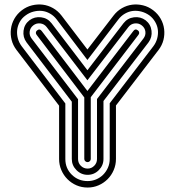

<svg xmlns="http://www.w3.org/2000/svg" viewBox="-20 -713 786 861"><path d="M387 -277V0Q387 6 382.5 10Q378 14 373 14Q367 14 362.5 10Q358 6 358 0V-276L144 -557Q140 -562 141 -568Q142 -574 147 -577Q158 -586 167 -574L372 -305L578 -574Q587 -586 598 -577Q603 -574 604 -568Q605 -562 601 -557ZM500 -240V0Q500 26 490 49.5Q480 73 462.5 90.5Q445 108 422 118Q399 128 373 128Q346 128 323 118Q300 108 282.5 90.5Q265 73 255 49.5Q245 26 245 0V-239L54 -489Q38 -510 32 -534Q26 -558 29 -582.5Q32 -607 44.5 -629Q57 -651 78 -667Q99 -683 123.5 -689Q148 -695 172 -692Q196 -689 218 -676.5Q240 -664 256 -643L372 -491L489 -643Q505 -664 527 -676.5Q549 -689 573 -692Q597 -695 621.5 -689Q646 -683 667 -667Q688 -651 700.5 -629Q713 -607 716 -582.5Q719 -558 713 -534Q707 -510 691 -489ZM273 -249V0Q273 42 302 70.5Q331 99 373 99Q393 99 411 91.5Q429 84 442.5 70.5Q456 57 464 39Q472 21 472 0V-250L668 -506Q680 -522 685 -541Q690 -560 688 -578.5Q686 -597 676 -614.5Q666 -632 650 -644Q633 -656 614 -661Q595 -666 576.5 -664Q558 -662 540.5 -652Q523 -642 511 -626L372 -444L234 -626Q222 -642 204.5 -652Q187 -662 168.5 -664Q150 -666 130.5 -661Q111 -656 95 -644Q78 -632 68.5 -614.5Q59 -597 57 -578.5Q55 -560 60 -541Q65 -522 77 -506ZM444 -260V0Q444 29 423 50Q402 71 373 71Q344 71 323 50Q302 29 302 0V-257L99 -523Q82 -546 85.5 -575Q89 -604 112 -622Q135 -639 164 -635.5Q193 -632 211 -609L372 -398L534 -609Q552 -632 581 -635.5Q610 -639 633 -622Q656 -604 659.5 -575Q663 -546 646 -523ZM330 -268V0Q330 18 342.5 30.5Q355 43 373 43Q390 43 402.5 30.5Q415 18 415 0V-269L623 -540Q634 -554 632 -571Q630 -588 616 -599Q602 -610 584.5 -608Q567 -606 556 -592L372 -353L189 -592Q178 -606 160.5 -608Q143 -610 129 -599Q115 -588 113 -571Q111 -554 122 -540Z"/></svg>

Font: Zschusch
Style: Regular
Weight: 400
Designer: Peter Wiegel
Foundry: Peter Wiegel